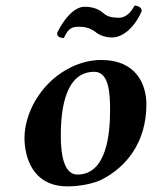

<svg xmlns="http://www.w3.org/2000/svg" viewBox="-20 -652 540 682"><path d="M220 10C261 10 311 1 341 -14C428 -58 500 -146 500 -281C500 -353 463 -439 340 -439C294 -439 252 -425 217 -405C123 -353 67 -249 67 -162C67 -98 93 10 220 10ZM196 -170C196 -270 214 -397 315 -397C368 -397 371 -318 371 -260C371 -177 359 -32 255 -32C226 -32 196 -58 196 -170ZM403 -589C392 -589 366 -589 350 -603C332 -619 311 -628 280 -628C245 -628 207 -586 183 -535C181 -521 195 -517 207 -517C223 -555 240 -557 262 -557C280 -557 299 -553 317 -540C335 -525 356 -519 379 -519C416 -519 458 -554 483 -612C485 -624 472 -632 458 -632C439 -596 417 -589 403 -589Z"/></svg>

Font: Libertinus Serif
Style: Bold Italic
Weight: 700
Italic angle: -12°
Designer: Philipp H. Poll, Khaled Hosny
Foundry: Caleb Maclennan
Version: Version 7.050;RELEASE